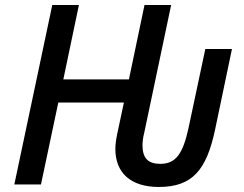

<svg xmlns="http://www.w3.org/2000/svg" viewBox="-20 -734 970 764"><path d="M612 10C746 10 802 -58 836 -219L903 -539H797L730 -224C708 -123 680 -82 618 -82C570 -82 547 -104 547 -156C547 -169 549 -187 554 -206L661 -714H555L493 -418H232L294 -714H188L37 0H143L212 -326H473L446 -199C442 -180 439 -158 439 -142C439 -46 500 10 612 10Z"/></svg>

Font: Noto Sans Medium
Style: Italic
Weight: 500
Italic angle: -12°
Designer: Monotype Design Team
Foundry: Monotype Imaging Inc.
Version: Version 2.013